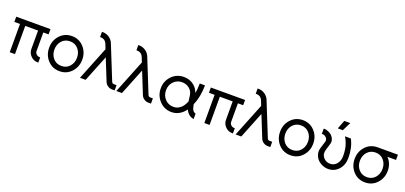

<svg xmlns="http://www.w3.org/2000/svg" viewBox="23 -1697 5692 2696"><g transform="rotate(20 2869.5 -349.0)"><path d="M28 -500V-421.7H112.7V0H191V-421.7H382.7V-147Q382.7 -86.7 426 -43.3Q469.3 0 529.7 0H539.7V-78.3H529.7Q501.1 -78.3 481 -98.4Q461 -118.4 461 -147V-421.7H539.7V-500Z M858.7 -512Q751.3 -512 681.2 -435.8Q610.8 -359.9 610.8 -249.9Q610.8 -141 681.2 -64.2Q751.3 12 858.7 12Q965.2 12 1035.3 -64.2Q1105.7 -141.1 1105.7 -250Q1105.7 -359.8 1035.3 -435.8Q965.2 -512 858.7 -512ZM858.7 -433.7Q933.3 -433.7 980.3 -380.8Q1027.3 -328 1027.3 -250Q1027.3 -172.8 980.3 -119.1Q933.3 -66.3 858.7 -66.3Q783.2 -66.3 736.2 -119.1Q689.2 -172.8 689.2 -250Q689.2 -328 736.2 -380.8Q783.2 -433.7 858.7 -433.7Z M1232 -712V-633.7H1246.2Q1274.5 -633.7 1298.2 -618Q1321.2 -602.2 1332.5 -574.8L1362.3 -499.2L1162.3 0H1246.8L1404.3 -393.8L1533.5 -72.8Q1547.2 -39.2 1576.5 -20Q1606.8 0 1642 0H1680.3V-78.3H1642Q1616 -78.3 1606.5 -102.3L1404.7 -603.5Q1386.8 -651.3 1341.5 -682.2Q1297.3 -712 1246.2 -712Z M1775 -712V-633.7H1789.2Q1817.5 -633.7 1841.2 -618Q1864.2 -602.2 1875.5 -574.8L1905.3 -499.2L1705.3 0H1789.8L1947.3 -393.8L2076.5 -72.8Q2090.2 -39.2 2119.5 -20Q2149.8 0 2185 0H2223.3V-78.3H2185Q2159 -78.3 2149.5 -102.3L1947.7 -603.5Q1929.8 -651.3 1884.5 -682.2Q1840.3 -712 1789.2 -712Z M2532.7 -510.3Q2424.7 -510.3 2352.2 -435.2Q2278.8 -359 2278.8 -250Q2278.8 -141 2352.2 -63.3Q2424.7 13.7 2532.7 13.7Q2595.3 13.7 2647.3 -16.5Q2700 -46.2 2737.5 -100Q2748.2 -74 2767 -53.3Q2800.2 -11.3 2860 0V-80.8Q2833.8 -88.8 2818.8 -109.5Q2802.3 -131.5 2795.2 -172.7Q2794.2 -177.3 2792.8 -184.2Q2791.5 -191.2 2790.7 -199.5Q2819.8 -266.5 2833.9 -341.8Q2848 -417.2 2848.7 -500H2770.3Q2770.2 -459.7 2767.2 -422.6Q2764.2 -385.5 2756.5 -353.2Q2754.3 -361.2 2751.2 -368.2Q2748.2 -375.2 2745.2 -381.5Q2717.7 -440.7 2660.5 -475.8Q2603.5 -510.3 2532.7 -510.3ZM2532.7 -432Q2584.5 -432 2624 -407.2Q2665.3 -383.2 2686 -337.3Q2698.3 -309.7 2708.8 -207.8Q2699.3 -187 2691.1 -171.7Q2682.8 -156.3 2676.8 -147.7Q2651.8 -108.5 2613.5 -86.5Q2577.8 -64.7 2532.7 -64.7Q2457.2 -64.7 2407.2 -118.3Q2357.2 -171.8 2357.2 -250Q2357.2 -326.5 2407.2 -379.3Q2457.2 -432 2532.7 -432Z M2936 -500V-421.7H3020.7V0H3099V-421.7H3290.7V-147Q3290.7 -86.7 3334 -43.3Q3377.3 0 3437.7 0H3447.7V-78.3H3437.7Q3409.1 -78.3 3389 -98.4Q3369 -118.4 3369 -147V-421.7H3447.7V-500Z M3558 -712V-633.7H3572.2Q3600.5 -633.7 3624.2 -618Q3647.2 -602.2 3658.5 -574.8L3688.3 -499.2L3488.3 0H3572.8L3730.3 -393.8L3859.5 -72.8Q3873.2 -39.2 3902.5 -20Q3932.8 0 3968 0H4006.3V-78.3H3968Q3942 -78.3 3932.5 -102.3L3730.7 -603.5Q3712.8 -651.3 3667.5 -682.2Q3623.3 -712 3572.2 -712Z M4309.7 -512Q4202.3 -512 4132.2 -435.8Q4061.8 -359.9 4061.8 -249.9Q4061.8 -141 4132.2 -64.2Q4202.3 12 4309.7 12Q4416.2 12 4486.3 -64.2Q4556.7 -141.1 4556.7 -250Q4556.7 -359.8 4486.3 -435.8Q4416.2 -512 4309.7 -512ZM4309.7 -433.7Q4384.3 -433.7 4431.3 -380.8Q4478.3 -328 4478.3 -250Q4478.3 -172.8 4431.3 -119.1Q4384.3 -66.3 4309.7 -66.3Q4234.2 -66.3 4187.2 -119.1Q4140.2 -172.8 4140.2 -250Q4140.2 -328 4187.2 -380.8Q4234.2 -433.7 4309.7 -433.7Z M4623 -500V-421.7H4631.3Q4666.8 -421.7 4691.3 -394.5Q4716.3 -367.3 4704.3 -329L4674.7 -234Q4657.8 -179.5 4670.3 -135Q4676.5 -112.8 4686.8 -93.2Q4697.2 -73.5 4712.3 -57.3Q4743.7 -24.8 4786 -6.3Q4828.8 12 4874 12Q4964.5 12 5027.3 -56.2Q5089.2 -123.5 5089.3 -234Q5089.5 -383 5028.5 -500H4939.5Q4951.5 -482.5 4961 -463.1Q4970.5 -443.7 4978.3 -424Q4994.5 -384.7 5002.7 -336.8Q5010.8 -289 5011 -232.7Q5011.2 -157.8 4971.5 -111.7Q4932.7 -66.3 4874 -66.3Q4812.8 -66.3 4773.5 -111.7Q4731.3 -161.2 4753 -232.7L4782.7 -329Q4793.2 -364 4781.3 -397.5Q4770.8 -427.3 4750.2 -448.7Q4729.7 -470 4699 -483.8Q4681.7 -492 4665.3 -496Q4649 -500 4631.3 -500ZM4807.2 -570.7H4882.3L4946.7 -700.2H4857.3Z M5423.7 -512Q5316.3 -512 5246.2 -435.8Q5175.8 -359.8 5175.8 -250Q5175.8 -141 5246.2 -64.2Q5316.3 12 5423.7 12Q5530.2 12 5600.3 -64.2Q5670.7 -141 5670.7 -250Q5670.7 -306.3 5651.3 -353.2Q5641.8 -376.5 5628.5 -396.8Q5615.2 -417.2 5597.8 -433.7H5727.3V-512ZM5423.7 -433.7Q5498.3 -433.7 5545.3 -380.8Q5592.3 -328 5592.3 -250Q5592.3 -172.8 5545.3 -119.2Q5498.3 -66.3 5423.7 -66.3Q5348.2 -66.3 5301.2 -119.2Q5254.2 -172.8 5254.2 -250Q5254.2 -328 5301.2 -380.8Q5348.2 -433.7 5423.7 -433.7Z"/></g></svg>

Font: Unageo Variable
Style: Regular
Weight: 300
Designer: Richard Sepsi
Foundry: Richard Sepsi
Version: Version 2.200